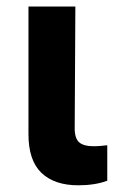

<svg xmlns="http://www.w3.org/2000/svg" viewBox="-20 -550 344 576"><path d="M206.1 -530.3 204.1 -165Q204.1 -134.3 217.8 -122.8Q231.4 -111.3 259.8 -111.3Q271.5 -111.3 282.5 -112.3Q293.5 -113.3 301.8 -114.3V-7.8Q265.1 5.9 214.8 5.9Q143.6 5.9 104.5 -31.2Q65.4 -68.4 65.4 -147.5V-530.3Z"/></svg>

Font: Pretendard JP
Style: Bold
Weight: 700
Designer: Base glyphs from Inter by Rasmus Andersson; Hangeul glyphs from Noto Sans CJK(Source Han Sans) by Jang Soo-young and Kan
Foundry: Kil Hyung-jin
Version: Version 1.309